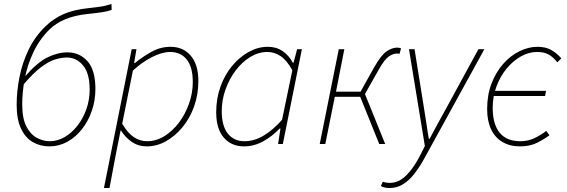

<svg xmlns="http://www.w3.org/2000/svg" viewBox="-20 -726 2860 968"><path d="M229 12Q183 12 145.5 -9.5Q108 -31 86 -77.5Q64 -124 64 -198Q64 -265 78 -336.5Q92 -408 124 -475Q156 -542 210 -594Q249 -632 299.5 -654.5Q350 -677 426 -685Q460 -689 479.5 -691.5Q499 -694 512.5 -697.5Q526 -701 542 -706L543 -676Q524 -669 495 -664.5Q466 -660 426 -656Q356 -649 308 -628.5Q260 -608 228 -576Q178 -526 148 -462Q118 -398 105 -330.5Q92 -263 92 -200Q92 -129 113 -88.5Q134 -48 166 -31Q198 -14 231 -14Q270 -14 306 -35Q342 -56 370.5 -92.5Q399 -129 415.5 -175.5Q432 -222 432 -274Q432 -357 398.5 -396.5Q365 -436 318 -436Q289 -436 257 -426Q225 -416 186 -386.5Q147 -357 97 -298L102 -336Q167 -411 219 -436.5Q271 -462 320 -462Q381 -462 421 -417.5Q461 -373 461 -278Q461 -220 443 -167.5Q425 -115 393 -74.5Q361 -34 319 -11Q277 12 229 12Z M504 222 644 -478H668L656 -408H660Q699 -440 744 -465Q789 -490 840 -490Q903 -490 941.5 -445.5Q980 -401 980 -318Q980 -249 958.5 -189Q937 -129 899.5 -84Q862 -39 816 -13.5Q770 12 720 12Q677 12 644 -11Q611 -34 590 -68H588L566 42L532 222ZM722 -14Q767 -14 808.5 -39.5Q850 -65 882 -107.5Q914 -150 933 -203.5Q952 -257 952 -312Q952 -388 921.5 -426Q891 -464 838 -464Q796 -464 745 -437.5Q694 -411 650 -370L596 -102Q625 -54 655.5 -34Q686 -14 722 -14Z M1210 12Q1147 12 1108.5 -32Q1070 -76 1070 -160Q1070 -229 1091.5 -289Q1113 -349 1150.5 -394Q1188 -439 1234.5 -464.5Q1281 -490 1330 -490Q1374 -490 1405.5 -468Q1437 -446 1456 -410H1460L1478 -478H1502L1406 0H1382L1394 -78H1390Q1353 -39 1307 -13.5Q1261 12 1210 12ZM1212 -14Q1262 -14 1309.5 -42.5Q1357 -71 1402 -122L1454 -372Q1426 -422 1395 -443Q1364 -464 1328 -464Q1283 -464 1241.5 -438.5Q1200 -413 1168 -370.5Q1136 -328 1117 -275Q1098 -222 1098 -166Q1098 -90 1129 -52Q1160 -14 1212 -14Z M1592 0 1688 -478H1716L1674 -264H1798L1866 -386Q1901 -448 1929 -467Q1957 -486 1982 -486Q1994 -486 2002 -482L1994 -454Q1990 -456 1987 -456Q1984 -456 1980 -456Q1962 -456 1940.5 -441.5Q1919 -427 1890 -376L1820 -252L1922 0H1892L1796 -238H1668L1620 0Z M1944 222Q1934 222 1922.5 220Q1911 218 1900 212L1910 190Q1925 196 1946 196Q1991 196 2029.5 157Q2068 118 2100 54L2122 10L2042 -478H2070L2120 -166Q2126 -132 2131 -95.5Q2136 -59 2142 -26H2146Q2164 -61 2183.5 -96.5Q2203 -132 2222 -166L2392 -478H2422L2122 68Q2098 112 2071.5 147Q2045 182 2013.5 202Q1982 222 1944 222Z M2602 12Q2551 12 2513.5 -10Q2476 -32 2456 -74Q2436 -116 2436 -176Q2436 -247 2458 -304.5Q2480 -362 2516.5 -403.5Q2553 -445 2598.5 -467.5Q2644 -490 2690 -490Q2731 -490 2758.5 -474.5Q2786 -459 2810 -432L2790 -412Q2768 -439 2745.5 -451.5Q2723 -464 2688 -464Q2646 -464 2606 -441.5Q2566 -419 2534 -380Q2502 -341 2483 -290Q2464 -239 2464 -182Q2464 -100 2499 -57Q2534 -14 2604 -14Q2642 -14 2674.5 -29.5Q2707 -45 2734 -66L2750 -44Q2725 -25 2688.5 -6.5Q2652 12 2602 12ZM2453 -242 2458 -268H2733L2728 -242Z"/></svg>

Font: Source Sans 3 VF
Style: Italic
Weight: 200
Italic angle: -11°
Designer: Paul D. Hunt
Foundry: Adobe Systems Incorporated
Version: Version 3.042;hotconv 1.0.118;makeotfexe 2.5.65603